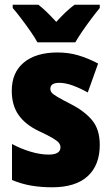

<svg xmlns="http://www.w3.org/2000/svg" viewBox="-20 -786 472 816"><path d="M404 -170Q404 -84 352.5 -37Q301 10 201 10Q155 10 113.5 3Q72 -4 31 -21V-174Q68 -154 109.5 -141.5Q151 -129 187 -129Q237 -129 237 -160Q237 -170 230.5 -178.5Q224 -187 204 -199Q184 -211 143 -230Q87 -257 58.5 -298Q30 -339 30 -400Q30 -478 81.5 -520.5Q133 -563 225 -563Q271 -563 312 -551Q353 -539 397 -516L353 -393Q323 -410 291 -422Q259 -434 232 -434Q194 -434 194 -409Q194 -399 200 -392Q206 -385 224.5 -374Q243 -363 282 -343Q339 -314 371.5 -275Q404 -236 404 -170ZM139 -606Q129 -625 109.5 -653Q90 -681 69.5 -708Q49 -735 34 -752V-766H143Q161 -752 179 -734.5Q197 -717 219 -693Q241 -717 260 -735Q279 -753 297 -766H404V-752Q389 -734 369 -707.5Q349 -681 330.5 -654Q312 -627 300 -606Z"/></svg>

Font: Noto Sans Gujarati UI Condensed Black
Style: Regular
Weight: 900
Width: 3
Designer: Jelle Bosma - Monotype Design Team, Universal Thirst
Foundry: Monotype Imaging Inc.
Version: Version 2.106; ttfautohint (v1.8.4.7-5d5b)